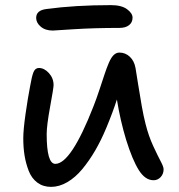

<svg xmlns="http://www.w3.org/2000/svg" viewBox="-20 -709 697 749"><path d="M186 -589.8Q156.7 -589.8 138.9 -605Q121.1 -620.1 121.1 -639.2Q121.1 -668.9 161.1 -673.8Q272.5 -689 413.1 -689Q454.1 -689 475.6 -673.1Q497.1 -657.2 497.1 -640.1Q497.1 -621.6 483.4 -610.8Q469.7 -600.1 445.8 -600.1Q347.7 -600.1 268.1 -595Q188.5 -589.8 186 -589.8ZM179.2 20Q147.9 20 125.5 3.2Q103 -13.7 91.8 -43Q80.6 -72.3 75.7 -103Q70.8 -133.8 70.8 -169.9Q70.8 -202.6 79.8 -265.6Q88.9 -328.6 97.2 -371.1Q104 -411.1 110.6 -427.5Q117.2 -443.8 131.8 -443.8Q152.8 -443.8 170.9 -423.8Q189 -403.8 189 -377Q189 -365.7 175.5 -292.5Q162.1 -219.2 162.1 -186Q162.1 -69.8 195.8 -69.8Q256.8 -69.8 344.2 -293Q356 -322.8 368.4 -360.4Q380.9 -397.9 388.2 -420.2Q395.5 -442.4 404.5 -463.6Q413.6 -484.9 423.6 -494.4Q433.6 -503.9 445.8 -503.9Q469.2 -503.9 486.6 -487.5Q503.9 -471.2 508.8 -442.9Q510.7 -430.7 518.6 -381.6Q526.4 -332.5 533.2 -294.2Q540 -255.9 547.9 -225.1Q559.6 -178.7 577.6 -139.6Q595.7 -100.6 606.9 -79.6Q618.2 -58.6 618.2 -48.8Q618.2 -30.3 606.7 -18.1Q595.2 -5.9 579.1 -5.9Q546.4 -5.9 521.5 -45.4Q496.6 -85 472.2 -163.1Q449.2 -238.8 436 -320.8Q419.9 -270.5 395 -210.9Q375 -162.6 351.6 -122.3Q328.1 -82 301 -49.3Q273.9 -16.6 242.4 1.7Q210.9 20 179.2 20Z"/></svg>

Font: Shantell Sans Irregular
Style: Regular
Weight: 400
Designer: Stephen Nixon, Anya Danilova, Shantell Martin
Foundry: Arrow Type
Version: Version 1.006;[9816181b4]